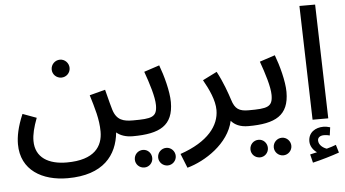

<svg xmlns="http://www.w3.org/2000/svg" viewBox="-61 -828 2168 1206"><g transform="rotate(-5 1023.0 -225.0)"><path d="M338 -401C369 -401 394 -426 394 -457C394 -488 369 -514 338 -514C306 -514 281 -488 281 -457C281 -426 306 -401 338 -401ZM29 -8C29 157 163 232 322 232C548 232 636 114 650 -28C674 -7 709 5 752 5C788 5 811 -19 811 -47C811 -73 797 -94 762 -94C703 -94 659 -104 638 -173C631 -194 624 -225 604 -301L505 -275C530 -192 553 -120 553 -42C553 50 501 133 325 133C211 133 128 86 128 -20C128 -60 139 -105 161 -163L74 -195C40 -116 29 -55 29 -8Z M752 5C923 5 1009 -40 1009 -188C1009 -256 981 -358 956 -424L859 -392C886 -317 914 -229 914 -177C914 -101 880 -94 762 -94ZM955 207C985 207 1010 182 1010 152C1010 121 985 96 955 96C924 96 899 121 899 152C899 182 924 207 955 207ZM808 207C838 207 862 182 862 152C862 121 838 96 808 96C776 96 752 121 752 152C752 182 776 207 808 207Z M1077 232C1190 201 1342 104 1373 -38C1395 -12 1429 5 1481 5C1516 5 1540 -19 1540 -47C1540 -73 1525 -94 1491 -94C1432 -94 1405 -110 1387 -170C1374 -210 1349 -283 1312 -352L1222 -307C1257 -245 1290 -175 1290 -113C1290 -16 1219 81 1041 142Z M1481 5C1652 5 1738 -40 1738 -188C1738 -256 1710 -358 1685 -424L1588 -392C1615 -317 1643 -229 1643 -177C1643 -101 1609 -94 1491 -94ZM1684 207C1714 207 1739 182 1739 152C1739 121 1714 96 1684 96C1653 96 1628 121 1628 152C1628 182 1653 207 1684 207ZM1537 207C1567 207 1591 182 1591 152C1591 121 1567 96 1537 96C1505 96 1481 121 1481 152C1481 182 1505 207 1537 207Z M1886 0H1985L1965 -719H1866ZM1865 269C1917 257 1988 236 2033 220L2018 170C2001 177 1981 183 1959 189C1937 182 1909 162 1909 133C1909 114 1925 103 1949 103C1963 103 1974 105 1985 108L1992 57C1979 53 1963 50 1949 50C1900 50 1854 77 1854 134C1854 164 1873 191 1896 206C1884 209 1871 212 1852 216Z"/></g></svg>

Font: Noto Sans Arabic UI Md
Style: Regular
Weight: 500
Designer: Monotype Design Team, Nadine Chahine and Nizar Qandah
Foundry: Monotype Imaging Inc.
Version: Version 2.010